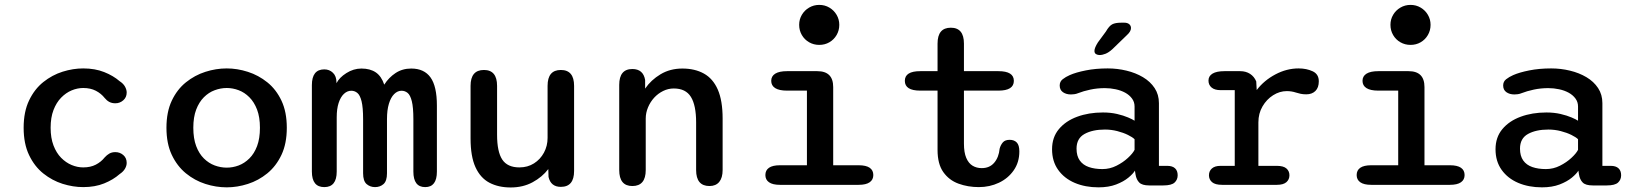

<svg xmlns="http://www.w3.org/2000/svg" viewBox="-20 -774 6849 804"><path d="M328.5 9.5Q286 9.5 242.2 -4.2Q198.5 -18 161.5 -47.5Q124.5 -77 101.8 -124.5Q79 -172 79 -239Q79 -306 101.8 -353.5Q124.5 -401 161.5 -430.5Q198.5 -460 242.2 -473.8Q286 -487.5 328.5 -487.5Q378 -487.5 416.2 -472.2Q454.5 -457 481 -434Q496.5 -424 503.5 -411.2Q510.5 -398.5 510.5 -386.5Q510.5 -366.5 496.2 -354Q482 -341.5 463 -341.5Q448.5 -341.5 437.8 -347.2Q427 -353 418.5 -363.5Q403.5 -382.5 381.2 -394Q359 -405.5 328.5 -405.5Q304 -405.5 280 -395.5Q256 -385.5 236 -365Q216 -344.5 204 -313.2Q192 -282 192 -239Q192 -196.5 204 -165Q216 -133.5 236 -113.2Q256 -93 280 -83Q304 -73 328.5 -73Q359 -73 381.2 -84.5Q403.5 -96 418.5 -115Q427.5 -125 438 -131Q448.5 -137 463 -137Q482 -137 496.2 -124.8Q510.5 -112.5 510.5 -92Q510.5 -79.5 503.2 -67.2Q496 -55 481 -45Q454.5 -21.5 416.2 -6Q378 9.5 328.5 9.5Z M929.5 10.5Q884.5 10.5 840 -3.8Q795.5 -18 758.5 -48.2Q721.5 -78.5 699.2 -125.8Q677 -173 677 -239Q677 -305 699.2 -352.2Q721.5 -399.5 758.5 -429.2Q795.5 -459 840 -473.2Q884.5 -487.5 929.5 -487.5Q973.5 -487.5 1018 -473.2Q1062.5 -459 1099.5 -429.2Q1136.5 -399.5 1158.8 -352.2Q1181 -305 1181 -239Q1181 -173 1158.8 -125.8Q1136.5 -78.5 1099.5 -48.2Q1062.5 -18 1018 -3.8Q973.5 10.5 929.5 10.5ZM929.5 -72Q955 -72 979.5 -81.2Q1004 -90.5 1024.2 -110.5Q1044.5 -130.5 1056.5 -162.2Q1068.5 -194 1068.5 -239Q1068.5 -283.5 1056.5 -315Q1044.5 -346.5 1024.2 -366.8Q1004 -387 979.5 -396.2Q955 -405.5 929.5 -405.5Q904 -405.5 879 -396.2Q854 -387 833.8 -366.8Q813.5 -346.5 801.5 -315Q789.5 -283.5 789.5 -239Q789.5 -194 801.5 -162.2Q813.5 -130.5 833.8 -110.5Q854 -90.5 879 -81.2Q904 -72 929.5 -72Z M1550.5 9.5Q1530 9.5 1515.2 -3.2Q1500.5 -16 1500.5 -48.5V-274.5Q1500.5 -324.5 1494 -350.2Q1487.5 -376 1476.2 -385Q1465 -394 1451 -394Q1434 -394 1420 -380.8Q1406 -367.5 1398 -342.8Q1390 -318 1390 -283V-55.5Q1390 9.5 1338 9.5Q1286 9.5 1286 -55.5V-417.5Q1286 -483.5 1338 -483.5Q1359.5 -483.5 1374.2 -469.2Q1389 -455 1389 -428.5V-425.5Q1400.5 -449 1430.5 -468Q1460.5 -487 1493.5 -487Q1530 -487 1553.8 -470.8Q1577.5 -454.5 1589 -419.5Q1608 -449.5 1636.5 -468.2Q1665 -487 1702 -487Q1756 -487 1782.8 -449.8Q1809.5 -412.5 1809.5 -332V-55.5Q1809.5 9.5 1760.5 9.5Q1711 9.5 1711 -55.5V-274.5Q1711 -324.5 1704.5 -350.2Q1698 -376 1686.8 -385Q1675.5 -394 1661.5 -394Q1644.5 -394 1630.5 -380Q1616.5 -366 1608.5 -339.5Q1600.5 -313 1600.5 -275.5V-48.5Q1600.5 -16 1586 -3.2Q1571.5 9.5 1550.5 9.5Z M2006.5 -481Q2061.5 -481 2061.5 -414.5V-210Q2061.5 -138.5 2083.2 -105.8Q2105 -73 2155 -73Q2189.5 -73 2216 -89.8Q2242.5 -106.5 2257.8 -134.8Q2273 -163 2273 -196.5V-414.5Q2273 -481 2328.5 -481Q2384 -481 2384 -414.5V-58Q2384 8.5 2328.5 8.5Q2286.5 8.5 2277 -33L2276 -66Q2250.5 -32.5 2210.2 -10.8Q2170 11 2118.5 11Q2067 11 2029.2 -9Q1991.5 -29 1971 -74Q1950.5 -119 1950.5 -194V-414.5Q1950.5 -481 2006.5 -481Z M2951 5Q2895 5 2895 -62V-261.5Q2895 -333 2873.2 -368.2Q2851.5 -403.5 2801.5 -403.5Q2778 -403.5 2756.8 -393Q2735.5 -382.5 2719.2 -364.8Q2703 -347 2693.5 -324.2Q2684 -301.5 2684 -277.5V-62Q2684 5 2628 5Q2573 5 2573 -62V-418.5Q2573 -485 2628 -485Q2673.5 -485 2681.5 -439V-403Q2706 -439 2746 -463Q2786 -487 2837.5 -487Q2889.5 -487 2927.5 -466Q2965.5 -445 2985.8 -398.8Q3006 -352.5 3006 -277.5V-62Q3006 -29.5 2991.8 -12.2Q2977.5 5 2951 5Z M3246 -82H3359V-394.5H3275.5Q3243 -394.5 3226.2 -405Q3209.5 -415.5 3209.5 -435.5Q3209.5 -455 3226.2 -465.5Q3243 -476 3275.5 -476H3402.5Q3469 -476 3469 -409.5V-82H3575.5Q3606.5 -82 3621.8 -71.5Q3637 -61 3637 -41Q3637 -21.5 3621.8 -10.8Q3606.5 0 3575.5 0H3246Q3215.5 0 3200.2 -10.8Q3185 -21.5 3185 -41Q3185 -61 3200.2 -71.5Q3215.5 -82 3246 -82ZM3326.5 -670Q3326.5 -693 3337.8 -712Q3349 -731 3368.2 -742.2Q3387.5 -753.5 3410.5 -753.5Q3434 -753.5 3453 -742.2Q3472 -731 3483.2 -712Q3494.5 -693 3494.5 -670Q3494.5 -646.5 3483.2 -627.2Q3472 -608 3453 -597Q3434 -586 3410.5 -586Q3387.5 -586 3368.2 -597Q3349 -608 3337.8 -627.2Q3326.5 -646.5 3326.5 -670Z M3833.5 -394.5Q3769 -394.5 3769 -435.5Q3769 -476 3833.5 -476H3906V-591.5Q3906 -658 3961.5 -658Q4016.5 -658 4016.5 -591.5V-476H4161Q4225.5 -476 4225.5 -435.5Q4225.5 -394.5 4161 -394.5H4016.5V-172.5Q4016.5 -135.5 4026.2 -112.8Q4036 -90 4052.8 -80Q4069.5 -70 4091 -70Q4124 -70 4143.2 -92.5Q4162.5 -115 4166 -151.5Q4170 -166.5 4179.2 -177.5Q4188.5 -188.5 4208 -188.5Q4227 -188.5 4237.8 -177.2Q4248.5 -166 4248.5 -140Q4248.5 -94.5 4225 -60.8Q4201.5 -27 4163 -8.8Q4124.5 9.5 4079 9.5Q4033 9.5 3993.5 -5Q3954 -19.5 3930 -53.5Q3906 -87.5 3906 -146V-394.5Z M4792.5 2.5Q4762.5 2.5 4750.5 -9.8Q4738.5 -22 4735 -43.5L4732.5 -59.5Q4725 -46.5 4705 -30Q4685 -13.5 4653.8 -1.5Q4622.5 10.5 4580 10.5Q4524.5 10.5 4480.5 -8.2Q4436.5 -27 4411 -62.8Q4385.5 -98.5 4385.5 -149Q4385.5 -199 4414 -233.2Q4442.5 -267.5 4490.8 -285.2Q4539 -303 4598.5 -303Q4630.5 -303 4657.5 -296.8Q4684.5 -290.5 4703.8 -282.2Q4723 -274 4731 -268.5V-328Q4731 -347 4720.2 -361.5Q4709.5 -376 4691.8 -385.8Q4674 -395.5 4651.8 -400.2Q4629.5 -405 4606.5 -405Q4575 -405 4545.8 -398.8Q4516.5 -392.5 4495 -384Q4486.5 -380.5 4478.5 -379.5Q4470.5 -378.5 4464.5 -378.5Q4444.5 -378.5 4431 -388Q4417.5 -397.5 4417.5 -416Q4417.5 -432.5 4430 -442.2Q4442.5 -452 4459.5 -459.5Q4485.5 -471 4527 -479.2Q4568.5 -487.5 4618.5 -487.5Q4659 -487.5 4697.2 -478.2Q4735.5 -469 4766.2 -450.8Q4797 -432.5 4815 -405.2Q4833 -378 4833 -342V-79.5H4868Q4889.5 -79.5 4900.5 -69.2Q4911.5 -59 4911.5 -40Q4911.5 -21.5 4898.5 -9.5Q4885.5 2.5 4851.5 2.5ZM4731 -191Q4722.5 -199.5 4703.2 -209Q4684 -218.5 4658.8 -225Q4633.5 -231.5 4607 -231.5Q4555 -231.5 4521.5 -213Q4488 -194.5 4488 -151.5Q4488 -121 4501.5 -102Q4515 -83 4539.5 -74.5Q4564 -66 4596.5 -66Q4627.5 -66 4655.2 -80Q4683 -94 4703.2 -112.8Q4723.5 -131.5 4731 -146.5ZM4584 -543.5Q4577 -543.5 4570 -547.2Q4563 -551 4563 -561Q4563 -573.5 4577.5 -596.5L4611 -642Q4624.5 -665.5 4637.5 -672.2Q4650.5 -679 4675 -679H4688Q4701 -679 4708.5 -672.8Q4716 -666.5 4716 -656.5Q4716 -642.5 4699.5 -627.5L4638 -568Q4622.5 -554 4609.2 -548.8Q4596 -543.5 4584 -543.5Z M5249.5 -79.5H5327Q5354.5 -79.5 5367 -68.5Q5379.5 -57.5 5379.5 -40Q5379.5 -22.5 5366.8 -11.2Q5354 0 5327 0H5097.5Q5068.5 0 5055.5 -11.2Q5042.5 -22.5 5042.5 -40Q5042.5 -57.5 5054.8 -68.5Q5067 -79.5 5091 -79.5H5150.5V-396.5H5091.5Q5066.5 -396.5 5053.5 -407.5Q5040.5 -418.5 5040.5 -436.5Q5040.5 -455.5 5057.5 -465.8Q5074.5 -476 5107 -476H5173.5Q5197 -476 5214.5 -464.8Q5232 -453.5 5240.5 -433L5242.5 -397Q5273.5 -437.5 5320.8 -462.5Q5368 -487.5 5418 -487.5Q5451 -487.5 5476.8 -475.5Q5502.5 -463.5 5502.5 -433.5Q5502.5 -407 5488.2 -393Q5474 -379 5450 -379Q5436.5 -379 5426.5 -381.2Q5416.5 -383.5 5406.5 -386.5Q5397.5 -389.5 5387.8 -391Q5378 -392.5 5368.5 -392.5Q5338.5 -392.5 5311.2 -375.2Q5284 -358 5266.8 -328.5Q5249.5 -299 5249.5 -261.5Z M5722 -82H5835V-394.5H5751.5Q5719 -394.5 5702.2 -405Q5685.5 -415.5 5685.5 -435.5Q5685.5 -455 5702.2 -465.5Q5719 -476 5751.5 -476H5878.5Q5945 -476 5945 -409.5V-82H6051.5Q6082.5 -82 6097.8 -71.5Q6113 -61 6113 -41Q6113 -21.5 6097.8 -10.8Q6082.5 0 6051.5 0H5722Q5691.5 0 5676.2 -10.8Q5661 -21.5 5661 -41Q5661 -61 5676.2 -71.5Q5691.5 -82 5722 -82ZM5802.5 -670Q5802.5 -693 5813.8 -712Q5825 -731 5844.2 -742.2Q5863.5 -753.5 5886.5 -753.5Q5910 -753.5 5929 -742.2Q5948 -731 5959.2 -712Q5970.5 -693 5970.5 -670Q5970.5 -646.5 5959.2 -627.2Q5948 -608 5929 -597Q5910 -586 5886.5 -586Q5863.5 -586 5844.2 -597Q5825 -608 5813.8 -627.2Q5802.5 -646.5 5802.5 -670Z M6649.5 2.5Q6619.5 2.5 6607.5 -9.8Q6595.5 -22 6592 -43.5L6589.5 -59.5Q6582 -46.5 6562 -30Q6542 -13.5 6510.8 -1.5Q6479.5 10.5 6437 10.5Q6381.5 10.5 6337.5 -8.2Q6293.5 -27 6268 -62.8Q6242.5 -98.5 6242.5 -149Q6242.5 -199 6271 -233.2Q6299.5 -267.5 6347.8 -285.2Q6396 -303 6455.5 -303Q6487.5 -303 6514.5 -296.8Q6541.5 -290.5 6560.8 -282.2Q6580 -274 6588 -268.5V-328Q6588 -347 6577.2 -361.5Q6566.5 -376 6548.8 -385.8Q6531 -395.5 6508.8 -400.2Q6486.5 -405 6463.5 -405Q6432 -405 6402.8 -398.8Q6373.5 -392.5 6352 -384Q6343.5 -380.5 6335.5 -379.5Q6327.5 -378.5 6321.5 -378.5Q6301.5 -378.5 6288 -388Q6274.5 -397.5 6274.5 -416Q6274.5 -432.5 6287 -442.2Q6299.5 -452 6316.5 -459.5Q6342.5 -471 6384 -479.2Q6425.5 -487.5 6475.5 -487.5Q6516 -487.5 6554.2 -478.2Q6592.5 -469 6623.2 -450.8Q6654 -432.5 6672 -405.2Q6690 -378 6690 -342V-79.5H6725Q6746.5 -79.5 6757.5 -69.2Q6768.5 -59 6768.5 -40Q6768.5 -21.5 6755.5 -9.5Q6742.5 2.5 6708.5 2.5ZM6588 -191Q6579.5 -199.5 6560.2 -209Q6541 -218.5 6515.8 -225Q6490.5 -231.5 6464 -231.5Q6412 -231.5 6378.5 -213Q6345 -194.5 6345 -151.5Q6345 -121 6358.5 -102Q6372 -83 6396.5 -74.5Q6421 -66 6453.5 -66Q6484.5 -66 6512.2 -80Q6540 -94 6560.2 -112.8Q6580.5 -131.5 6588 -146.5Z"/></svg>

Font: Sono ExtraLight Monospace Medium
Style: Regular
Weight: 500
Version: Version 2.112